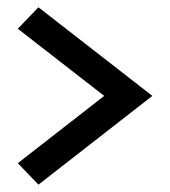

<svg xmlns="http://www.w3.org/2000/svg" viewBox="-20 -611 465 525"><path d="M85.1 -106.1 396.6 -348.8 85.1 -591.1 28.7 -532.4 264.9 -348.8 28.7 -164.8Z"/></svg>

Font: Estedad VF
Style: Regular
Weight: 100
Designer: Amin Abedi
Version: Version 7.3